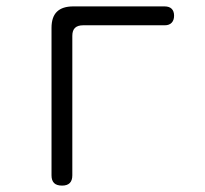

<svg xmlns="http://www.w3.org/2000/svg" viewBox="-20 -570 640 600"><path d="M174 10Q157 10 149 2Q141 -6 141 -22V-483Q141 -517 158 -533.5Q175 -550 209 -550H494Q509 -550 516.5 -542.5Q524 -535 524 -521Q524 -507 516.5 -499Q509 -491 495 -491H240Q223 -491 214.5 -483Q206 -475 206 -458V-22Q206 -6 198 2Q190 10 174 10Z"/></svg>

Font: Maple Mono ExtraLight
Style: Regular
Weight: 275
Monospace: yes
Designer: subframe7536
Version: Version 7.000